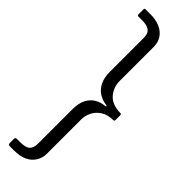

<svg xmlns="http://www.w3.org/2000/svg" viewBox="-306 -740 903 903"><g transform="rotate(45 145.0 -288.5)"><path d="M174 -645V-420Q174 -375 201 -344.5Q228 -314 284 -313Q290 -313 290 -305V-274Q290 -266 284 -266Q247 -266 222.5 -250.5Q198 -235 186 -211Q174 -187 174 -163V66Q174 94 160 117Q146 140 119.5 152.5Q93 165 53 165H25Q15 165 15 155V126Q15 117 25 117H46Q84 117 97.5 103.5Q111 90 111 62V-166Q111 -208 125 -233.5Q139 -259 161 -271.5Q183 -284 208 -286Q215 -287 214.5 -289.5Q214 -292 208 -293Q183 -296 160.5 -309.5Q138 -323 124.5 -349.5Q111 -376 111 -415V-641Q111 -659 105 -670.5Q99 -682 85 -688Q71 -694 47 -694H23Q15 -694 15 -701V-736Q15 -742 23 -742H54Q91 -742 118 -730Q145 -718 159.5 -696Q174 -674 174 -645Z"/></g></svg>

Font: Libre Franklin Thin Light
Style: Regular
Weight: 300
Version: Version 3.000